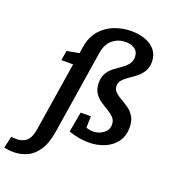

<svg xmlns="http://www.w3.org/2000/svg" viewBox="-292 -909 1124 1277"><g transform="rotate(20 270.5 -270.5)"><path d="M-48 242Q-68 242 -84.5 239.5Q-101 237 -114 235L-95 151Q-86 152 -77.5 153Q-69 154 -60 154Q-15 154 12.5 130.5Q40 107 50 44L127 -442H44L55 -511L142 -527L149 -574Q161 -647 201.5 -693.5Q242 -740 299 -761.5Q356 -783 417 -783Q472 -783 517 -766.5Q562 -750 588 -717Q614 -684 614 -636Q614 -596 597 -568.5Q580 -541 555.5 -521.5Q531 -502 506 -485.5Q481 -469 464 -450.5Q447 -432 447 -407Q447 -381 465 -364Q483 -347 509 -332.5Q535 -318 561.5 -299.5Q588 -281 606 -251.5Q624 -222 624 -175Q624 -115 593.5 -73.5Q563 -32 512 -10.5Q461 11 399 11Q330 11 258 -15L284 -158H356L354 -77Q378 -68 403 -68Q444 -68 475.5 -91.5Q507 -115 507 -154Q507 -183 489 -202Q471 -221 444.5 -236.5Q418 -252 391.5 -270Q365 -288 347 -315.5Q329 -343 329 -386Q329 -428 346 -455.5Q363 -483 388 -502Q413 -521 438 -538Q463 -555 480 -576Q497 -597 497 -628Q497 -665 471 -683.5Q445 -702 406 -702Q355 -702 315.5 -671Q276 -640 265 -573L172 16Q158 104 125 153Q92 202 47 222Q2 242 -48 242Z"/></g></svg>

Font: Bitter SemiBold
Style: Italic
Weight: 600
Italic angle: -9°
Designer: Sol Matas, and Bitter project Authors
Foundry: Sol Matas
Version: Version 2.001